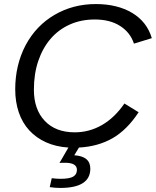

<svg xmlns="http://www.w3.org/2000/svg" viewBox="-20 -718 768 946"><path d="M663 -165Q606 -78 534.5 -37Q463 4 369 9L346 47Q425 52 425 113Q425 208 277 208Q264 208 251.5 207Q239 206 225 204L235 160Q259 163 278 163Q323 163 341 152Q359 141 359 119Q359 84 301 84Q278 84 273 85L317 9Q255 5 206.5 -17Q158 -39 124 -76Q90 -113 72.5 -164.5Q55 -216 55 -278Q55 -397 106 -495Q158 -592 249 -645Q340 -698 452 -698Q558 -698 631 -654.5Q704 -611 728 -530L640 -503Q622 -558 572 -590Q522 -622 447 -622Q379 -622 323.5 -597Q268 -572 229 -526.5Q190 -481 168.5 -417.5Q147 -354 147 -276Q147 -179 200.5 -122.5Q254 -66 348 -66Q420 -66 482.5 -102Q545 -138 593 -208Z"/></svg>

Font: Libra Sans Modern
Style: Italic
Weight: 400
Italic angle: -12°
Foundry: Stefan Peev, Context Ltd
Version: Version 1.000